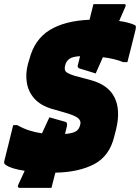

<svg xmlns="http://www.w3.org/2000/svg" viewBox="-29 -817 680 933"><path d="M211 -247Q232 -241 251 -235.5Q270 -230 289 -225Q300 -222 296 -203Q293 -189 287 -166Q323 -169 338.5 -178Q354 -187 359 -205L361 -212Q366 -229 351 -242.5Q336 -256 279 -272L223 -288Q169 -304 139 -337Q109 -370 101.5 -414.5Q94 -459 107 -507L114 -530Q139 -626 212.5 -671Q286 -716 406 -721L425 -797H574Q586 -797 580 -784Q573 -768 565.5 -750.5Q558 -733 550 -715Q594 -709 622 -697Q630 -694 631 -689.5Q632 -685 630 -674Q619 -629 609 -589.5Q599 -550 590 -515H570Q528 -532 471 -539Q460 -514 451 -494Q442 -474 436 -460Q417 -466 394.5 -473Q372 -480 358 -484Q346 -488 349 -500Q352 -510 354.5 -521Q357 -532 360 -544Q324 -542 309 -531.5Q294 -521 289 -504L287 -496Q283 -479 290.5 -469.5Q298 -460 333 -449L411 -428Q497 -405 527.5 -343.5Q558 -282 535 -188L526 -153Q503 -58 428 -19Q353 20 240 22Q234 44 230 61Q226 78 221 96H66Q62 96 59 92.5Q56 89 60 80Q69 60 91 13Q58 8 35.5 1Q13 -6 1 -14Q-7 -19 -8.5 -24Q-10 -29 -7 -39Q1 -71 12.5 -117Q24 -163 35 -209H55Q83 -193 112 -183.5Q141 -174 175 -169Q195 -213 211 -247Z"/></svg>

Font: Recursive Mn Lnr St XBk
Style: Italic
Weight: 1000
Italic angle: -15°
Monospace: yes
Version: Version 1.079;hotconv 1.0.112;makeotfexe 2.5.65598; ttfautoh